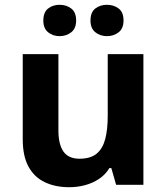

<svg xmlns="http://www.w3.org/2000/svg" viewBox="-20 -772 697 802"><path d="M579 -546V0H465L445 -70H437Q420 -42 393.5 -24.5Q367 -7 335 1.5Q303 10 269 10Q211 10 167 -11Q123 -32 99 -76Q75 -120 75 -190V-546H224V-227Q224 -169 245 -139Q266 -109 312 -109Q358 -109 383.5 -130Q409 -151 419.5 -191Q430 -231 430 -289V-546ZM161 -686Q161 -721 181 -736.5Q201 -752 228.9 -752Q256.8 -752 277.4 -736.6Q298 -721.2 298 -686.4Q298 -653 277.4 -637Q256.8 -621 228.9 -621Q201 -621 181 -637.2Q161 -653.5 161 -686ZM358 -686Q358 -721 378.1 -736.5Q398.3 -752 426.6 -752Q455 -752 475.5 -736.6Q496 -721.2 496 -686.4Q496 -653 475.4 -637Q454.9 -621 427 -621Q398.5 -621 378.3 -637.2Q358 -653.5 358 -686Z"/></svg>

Font: Noto Sans Sinhala
Style: Regular
Weight: 400
Designer: Jelle Bosma - Monotype Design Team
Foundry: Monotype Imaging Inc.
Version: Version 2.006